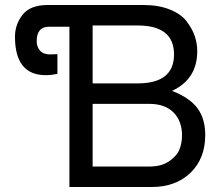

<svg xmlns="http://www.w3.org/2000/svg" viewBox="-20 -749 882 769"><path d="M578 -82Q627 -82 658 -103.5Q689 -125 699 -151Q709 -177 709 -207Q709 -264 675 -298.5Q641 -333 578 -333H351V-82ZM531 -647H351V-415H531Q677 -415 677 -531Q677 -647 531 -647ZM163 -448Q40 -448 40 -602Q40 -651 70.5 -690Q101 -729 172 -729H554Q615 -729 660 -711Q705 -693 727.5 -663.5Q750 -634 760 -604.5Q770 -575 770 -544Q770 -432 669 -385Q739 -358 770.5 -316Q802 -274 802 -208Q802 -114 743 -57Q684 0 587 0H258V-642H176Q127 -642 127 -584Q127 -561 140.5 -546Q154 -531 181 -531Q183 -531 191 -531.5Q199 -532 210 -532V-453Q186 -448 163 -448Z"/></svg>

Font: ColatingCofangSans
Style: Regular
Weight: 400
Foundry: GNU
Version: Version 412.227;June 27, 2022;FontCreator 11.0.0.2412 32-bit